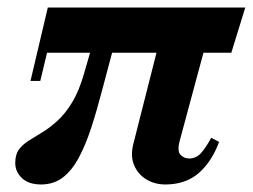

<svg xmlns="http://www.w3.org/2000/svg" viewBox="-20 -480 672 510"><path d="M61 -265 107 -460H631.5L594.5 -340H105L87 -265ZM89 10Q56 10 38.2 -7Q20.5 -24 20.5 -47Q20.5 -69.5 30.2 -82.8Q40 -96 56 -106.2Q72 -116.5 91.8 -128.2Q111.5 -140 132.2 -158.8Q153 -177.5 171.5 -207.8Q190 -238 203.5 -285.5L251 -450H307L252 -243Q237.5 -187.5 222.5 -141.2Q207.5 -95 189.2 -61Q171 -27 146.8 -8.5Q122.5 10 89 10ZM419 10Q391.5 10 369.2 -3.2Q347 -16.5 336.5 -40.5Q326 -64.5 334 -97L416 -420H542L457.5 -106.5Q450 -78.5 459.5 -68.8Q469 -59 482.5 -59Q501 -59 514 -73.5Q527 -88 541 -114L562 -103Q542.5 -50.5 507.8 -20.2Q473 10 419 10Z"/></svg>

Font: Bodoni Moda 9pt SemiBold
Style: Italic
Weight: 600
Italic angle: -13°
Designer: Owen Earl
Foundry: indestructible type
Version: Version 2.004